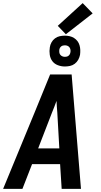

<svg xmlns="http://www.w3.org/2000/svg" viewBox="-26 -1213 646 1233"><path d="M-6 0 196 -490 296 -735H434L494 0H370L360 -159H180L118 0ZM355 -260 342 -490Q340 -509 339 -527.5Q338 -546 337 -565Q330 -546 323 -527.5Q316 -509 308 -490L219 -260ZM390 -786Q367 -786 345 -794.5Q323 -803 310 -820.5Q297 -838 293.5 -861.5Q290 -885 294 -909Q296 -925 304.5 -940.5Q313 -956 327 -966.5Q341 -977 357.5 -980.5Q374 -984 391 -984Q406 -984 421.5 -980.5Q437 -977 449.5 -969Q462 -961 471 -949.5Q480 -938 484.5 -923Q489 -908 489.5 -892.5Q490 -877 488 -861Q485 -845 476.5 -829.5Q468 -814 454 -803.5Q440 -793 423.5 -789.5Q407 -786 390 -786ZM391 -848Q397 -848 403 -849.5Q409 -851 414 -855Q419 -859 422 -864.5Q425 -870 426 -876Q428 -885 426.5 -893.5Q425 -902 420.5 -908.5Q416 -915 408 -918.5Q400 -922 391 -922Q385 -922 378.5 -920.5Q372 -919 367 -915Q362 -911 359 -905.5Q356 -900 355 -894Q354 -885 355 -876.5Q356 -868 361 -861.5Q366 -855 374 -851.5Q382 -848 391 -848ZM397 -993 345 -1047 505 -1193 569 -1127Z"/></svg>

Font: Iosevka Aile Oblique
Style: Bold
Weight: 700
Italic angle: -9°
Designer: Belleve Invis
Foundry: Belleve Invis
Version: Version 31.1.0; ttfautohint (v1.8.4)